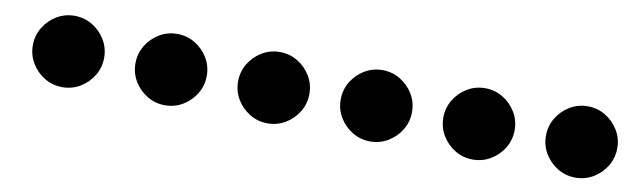

<svg xmlns="http://www.w3.org/2000/svg" viewBox="-29 -748 2458 737"><g transform="rotate(10 1200.0 -380.0)"><path d="M80 -380Q80 -342 99 -310.5Q118 -279 149.5 -260Q181 -241 219 -241Q257 -241 288.5 -260Q320 -279 339 -310.5Q358 -342 358 -380Q358 -418 339 -449.5Q320 -481 288.5 -500Q257 -519 219 -519Q181 -519 149.5 -500Q118 -481 99 -449.5Q80 -418 80 -380Z M480 -380Q480 -342 499 -310.5Q518 -279 549.5 -260Q581 -241 619 -241Q657 -241 688.5 -260Q720 -279 739 -310.5Q758 -342 758 -380Q758 -418 739 -449.5Q720 -481 688.5 -500Q657 -519 619 -519Q581 -519 549.5 -500Q518 -481 499 -449.5Q480 -418 480 -380Z M880 -380Q880 -342 899 -310.5Q918 -279 949.5 -260Q981 -241 1019 -241Q1057 -241 1088.5 -260Q1120 -279 1139 -310.5Q1158 -342 1158 -380Q1158 -418 1139 -449.5Q1120 -481 1088.5 -500Q1057 -519 1019 -519Q981 -519 949.5 -500Q918 -481 899 -449.5Q880 -418 880 -380Z M1280 -380Q1280 -342 1299 -310.5Q1318 -279 1349.5 -260Q1381 -241 1419 -241Q1457 -241 1488.5 -260Q1520 -279 1539 -310.5Q1558 -342 1558 -380Q1558 -418 1539 -449.5Q1520 -481 1488.5 -500Q1457 -519 1419 -519Q1381 -519 1349.5 -500Q1318 -481 1299 -449.5Q1280 -418 1280 -380Z M1680 -380Q1680 -342 1699 -310.5Q1718 -279 1749.5 -260Q1781 -241 1819 -241Q1857 -241 1888.5 -260Q1920 -279 1939 -310.5Q1958 -342 1958 -380Q1958 -418 1939 -449.5Q1920 -481 1888.5 -500Q1857 -519 1819 -519Q1781 -519 1749.5 -500Q1718 -481 1699 -449.5Q1680 -418 1680 -380Z M2080 -380Q2080 -342 2099 -310.5Q2118 -279 2149.5 -260Q2181 -241 2219 -241Q2257 -241 2288.5 -260Q2320 -279 2339 -310.5Q2358 -342 2358 -380Q2358 -418 2339 -449.5Q2320 -481 2288.5 -500Q2257 -519 2219 -519Q2181 -519 2149.5 -500Q2118 -481 2099 -449.5Q2080 -418 2080 -380Z"/></g></svg>

Font: text-security-disc
Style: Regular
Weight: 400
Monospace: yes
Foundry: Oskari Noppa
Version: Version 3.000;hotconv 1.0.118;makeotfexe 2.5.65603